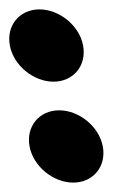

<svg xmlns="http://www.w3.org/2000/svg" viewBox="-53 -378 275 409"><path d="M10 -66C18 -23 61 11 103 11C145 11 174 -23 166 -66C158 -109 115 -143 73 -143C31 -143 2 -109 10 -66ZM-32 -281C-24 -238 19 -204 61 -204C103 -204 132 -238 124 -281C116 -324 73 -358 31 -358C-11 -358 -40 -324 -32 -281Z"/></svg>

Font: Charger EcoBlack
Style: OpObl
Weight: 1000
Designer: Jasper
Foundry: Cannot Into Space Fonts
Version: Version 1.1